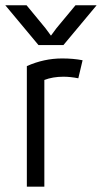

<svg xmlns="http://www.w3.org/2000/svg" viewBox="-42 -703 384 723"><path d="M252.9 -408.2Q223.1 -414.1 196.8 -414.1Q156.7 -414.1 125 -401.9V0H59.1V-454.1Q123.5 -482.9 191.9 -482.9Q234.4 -482.9 269 -476.1ZM-22 -683.1H58.1L128.9 -597.2L149.9 -568.8L170.9 -597.2L242.2 -683.1H321.8L196.8 -533.2H103Z"/></svg>

Font: Kreadon
Style: Regular
Weight: 400
Designer: kohakuno
Foundry: StudioGnu
Version: Version 1.000;Glyphs 3.1.2 (3151)